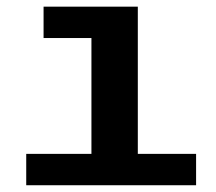

<svg xmlns="http://www.w3.org/2000/svg" viewBox="-20 -548 640 568"><path d="M387.7 -92.8H560.1V0H57.6V-92.8H250.5V-435.5H108.9V-528.3H387.7Z"/></svg>

Font: Cousine
Style: Bold
Weight: 700
Monospace: yes
Designer: Steve Matteson
Foundry: Ascender Corporation
Version: Version 1.20